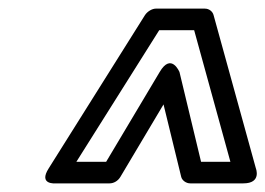

<svg xmlns="http://www.w3.org/2000/svg" viewBox="-20 -756 615 445"><path d="M350 -589 226 -381H157L349 -686H430L514 -381H446L396 -589C396 -589 377 -635 350 -589ZM359 -514 400 -346C402 -338 411 -331 421 -331H544C587 -331 573 -366 573 -366L475 -721C473 -729 465 -736 455 -736H341C333 -736 322 -730 316 -721L93 -366C68 -327 109 -331 109 -331H234C243 -331 253 -336 259 -346Z"/></svg>

Font: Asimov
Style: WidOuIt
Weight: 500
Designer: Google
Version: Version 2.000980; 2014